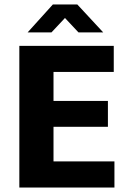

<svg xmlns="http://www.w3.org/2000/svg" viewBox="-20 -834 563 854"><path d="M66 -630H486V-514H218V-385H460V-270H218V-116H489V0H66ZM215 -814H324L439 -690H329L269 -754L209 -690H103Z"/></svg>

Font: Mukta Malar ExtraBold
Style: Regular
Weight: 800
Designer: Aadarsh Rajan, Girish Dalvi, Yashodeep Gholap
Foundry: Ek Type
Version: Version 2.538;PS 1.000;hotconv 16.6.51;makeotf.lib2.5.65220;